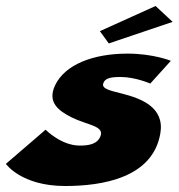

<svg xmlns="http://www.w3.org/2000/svg" viewBox="-49 -604 597 641"><path d="M284.5 -500 314.2 -459 527.3 -531 470.4 -584ZM377 -425C261 -425 167.4 -388 134.8 -319C108.1 -262 146.8 -234 190.4 -212C240.6 -187 297.2 -184 287.3 -152C277.5 -121 244.1 -118 217.1 -118C155.1 -118 103.2 -171 103.2 -171L-29.3 -57C-29.3 -57 21.4 17 168.4 17C292.4 17 460.5 -10 486.2 -158C501.6 -246 422.1 -275 360.5 -291C321.1 -301 289 -307 295.9 -326C301.3 -342 318.1 -347 353.1 -347C403.1 -347 452.7 -325 452.7 -325L521.4 -401C521.4 -401 463 -425 377 -425Z"/></svg>

Font: Hussar Milosc
Style: Obl
Weight: 700
Foundry: Cannot Into Space Fonts
Version: Version 1.02